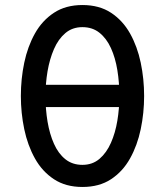

<svg xmlns="http://www.w3.org/2000/svg" viewBox="-20 -732 656 764"><path d="M308 12Q241.5 12 194.8 -18.8Q148 -49.5 119 -101.5Q90 -153.5 76.5 -218Q63 -282.5 63 -350Q63 -418 76.5 -482.5Q90 -547 119 -598.8Q148 -650.5 194.8 -681.2Q241.5 -712 308 -712Q375 -712 421.8 -681.2Q468.5 -650.5 497.5 -598.8Q526.5 -547 540 -482.5Q553.5 -418 553.5 -350Q553.5 -282.5 540 -218Q526.5 -153.5 497.5 -101.5Q468.5 -49.5 421.8 -18.8Q375 12 308 12ZM308 -76Q348 -76 376 -100Q404 -124 421.5 -163.8Q439 -203.5 447 -252Q455 -300.5 455 -350Q455 -403.5 447 -452.8Q439 -502 421.5 -540.5Q404 -579 376 -601.5Q348 -624 308 -624Q268 -624 240 -600.2Q212 -576.5 194.8 -536.8Q177.5 -497 169.2 -448.5Q161 -400 161 -350Q161 -297 169.2 -247.8Q177.5 -198.5 194.8 -159.8Q212 -121 240 -98.5Q268 -76 308 -76ZM98.5 -306V-394.5H517V-306Z"/></svg>

Font: Overpass Mono Medium
Style: Regular
Weight: 500
Monospace: yes
Designer: Delve Withrington, Dave Bailey
Foundry: Delve Fonts LLC
Version: Version 4.000